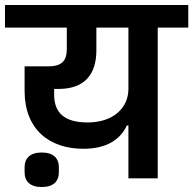

<svg xmlns="http://www.w3.org/2000/svg" viewBox="-40 -718 778 773"><path d="M128 35C175 35 197 12 197 -25V-44C197 -81 175 -104 128 -104C81 -104 59 -81 59 -44V-25C59 12 81 35 128 35ZM477 0H595V-607H718V-698H-20V-607H229V-522C229 -474 210 -451 155 -451H59V-352C59 -197 159 -119 295 -119C387 -119 443 -154 471 -213H477ZM313 -225C219 -225 178 -264 178 -337V-360H196C300 -360 348 -418 348 -515V-607H477V-360C477 -282 414 -225 313 -225Z"/></svg>

Font: IBM Plex Devanagari Medium
Style: Regular
Weight: 600
Designer: Mike Abbink, Paul van der Laan, Pieter van Rosmalen, Erin McLaughlin
Foundry: Bold Monday
Version: Version 1.0